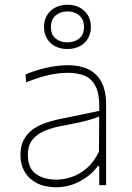

<svg xmlns="http://www.w3.org/2000/svg" viewBox="-20 -778 556 807"><path d="M217 9Q169 9 135.2 -8.2Q101.5 -25.5 83.8 -56Q66 -86.5 66 -127Q66 -166 80.8 -192.2Q95.5 -218.5 119.2 -235Q143 -251.5 170.5 -261Q198 -270.5 224 -276L397 -312Q399.5 -381 381.8 -415.2Q364 -449.5 333.2 -460.8Q302.5 -472 266 -472Q249 -472 229.8 -470Q210.5 -468 189.2 -463.5Q168 -459 143.2 -451.2Q118.5 -443.5 90 -432L87 -465Q105 -473 126.8 -480Q148.5 -487 172.2 -492.5Q196 -498 220 -501Q244 -504 266 -504Q314.5 -504 350.5 -487Q386.5 -470 406.2 -433.5Q426 -397 426 -339Q426 -316.5 426 -281Q426 -245.5 426 -211V-137Q426 -107 426 -73.5Q426 -40 426 0H397V-80H391Q374 -56 347.2 -35.8Q320.5 -15.5 287 -3.2Q253.5 9 217 9ZM217 -23Q249.5 -23 283.2 -34.8Q317 -46.5 346.5 -72.5Q376 -98.5 396 -141L397 -289Q387.5 -284.5 371.5 -279Q355.5 -273.5 324 -266Q292.5 -258.5 236 -248Q198.5 -241 167 -227.8Q135.5 -214.5 116.2 -190.5Q97 -166.5 97 -128Q97 -71 130.8 -47Q164.5 -23 217 -23ZM263 -572Q234.5 -572 212.5 -583.2Q190.5 -594.5 177.8 -615.2Q165 -636 165 -665Q165 -706.5 192.8 -732.2Q220.5 -758 264 -758Q292.5 -758 314.8 -746.2Q337 -734.5 349.5 -713.5Q362 -692.5 362 -665Q362 -636 349.2 -615.2Q336.5 -594.5 314.2 -583.2Q292 -572 263 -572ZM263 -600Q293 -600 313 -616Q333 -632 333 -665Q333 -696 313.2 -713Q293.5 -730 264 -730Q234 -730 214 -713Q194 -696 194 -665Q194 -632 214 -616Q234 -600 263 -600Z"/></svg>

Font: Commissioner Thin Thin
Style: Regular
Weight: 250
Version: Version 1.000